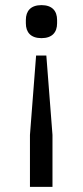

<svg xmlns="http://www.w3.org/2000/svg" viewBox="-20 -548 324 750"><path d="M185 182V-21L161 -331H121L97 -21V182ZM142 -399C184 -399 203 -422 203 -457V-470C203 -505 184 -528 142 -528C100 -528 81 -505 81 -470V-457C81 -422 100 -399 142 -399Z"/></svg>

Font: IBM Plex Devanagari
Style: Regular
Weight: 400
Designer: Mike Abbink, Paul van der Laan, Pieter van Rosmalen, Erin McLaughlin
Foundry: Bold Monday
Version: Version 1.0